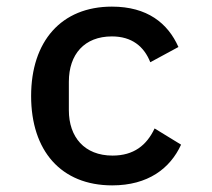

<svg xmlns="http://www.w3.org/2000/svg" viewBox="-20 -548 640 580"><path d="M319 12C427 12 494 -39 527 -111L447 -160C423 -109 384 -78 320 -78C235 -78 188 -134 188 -215V-301C188 -384 235 -438 318 -438C378 -438 415 -408 434 -360L519 -406C487 -478 425 -528 318 -528C165 -528 74 -423 74 -258C74 -93 164 12 319 12Z"/></svg>

Font: IBM Mono Medium
Style: Regular
Weight: 500
Monospace: yes
Designer: Mike Abbink, Paul van der Laan, Pieter van Rosmalen
Foundry: Bold Monday
Version: Version 2.3